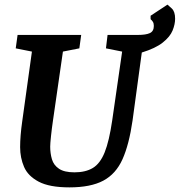

<svg xmlns="http://www.w3.org/2000/svg" viewBox="-20 -799 777 830"><path d="M737 -718Q737 -694 726 -667Q715 -640 683.5 -615Q652 -590 593 -572L553 -278Q538 -174 509.5 -110.5Q481 -47 426.5 -18Q372 11 280 11Q194 11 147.5 -13.5Q101 -38 84 -77.5Q67 -117 67 -163Q67 -211 76 -274L118 -576L48 -590L56 -648H331L323 -590L252 -576L209 -278Q204 -244 200.5 -211Q197 -178 197 -165Q197 -136 204.5 -110.5Q212 -85 235 -69.5Q258 -54 302 -54Q350 -54 381.5 -73Q413 -92 432.5 -140.5Q452 -189 465 -278L508 -576L438 -590L445 -648H576Q611 -648 628 -656Q645 -664 645 -687Q645 -698 641 -704.5Q637 -711 631 -716V-731L704 -779Q708 -776 722.5 -762.5Q737 -749 737 -718Z"/></svg>

Font: Faustina VF Beta
Style: Italic
Weight: 400
Italic angle: -8°
Designer: Alfonso Garcia
Foundry: Omnibus-Type
Version: Version 1.006